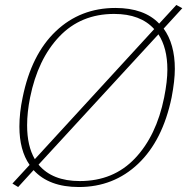

<svg xmlns="http://www.w3.org/2000/svg" viewBox="-20 -742 753 772"><path d="M638 -627Q683 -565 683 -465Q683 -418 670 -350Q634 -177 535.5 -83.5Q437 10 297 10Q177 10 115 -58L53 10L30 -4L99 -79Q58 -138 58 -233Q58 -289 71 -350Q106 -523 204.5 -616.5Q303 -710 444 -710Q560 -710 620 -647L689 -722L713 -709ZM89 -238Q89 -155 120 -102L600 -625Q545 -686 439 -686Q305 -686 218.5 -595Q132 -504 101 -350Q89 -290 89 -238ZM653 -462Q653 -549 617 -604L135 -80Q190 -14 301 -14Q436 -14 522.5 -105Q609 -196 640 -350Q653 -415 653 -462Z"/></svg>

Font: Taviraj Thin
Style: Italic
Weight: 250
Italic angle: -12°
Designer: Katatrad Team
Foundry: CadsonDemak
Version: Version 1.001